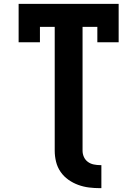

<svg xmlns="http://www.w3.org/2000/svg" viewBox="-20 -755 715 1000"><path d="M501 225Q472 225 443.5 221.5Q415 218 387.5 208Q360 198 336 181Q312 164 295.5 140Q279 116 272 87.5Q265 59 265 30V-615H188V-535H77V-735H598V-535H487V-615H410V30Q410 47 417 62.5Q424 78 437.5 88Q451 98 468 101.5Q485 105 501 105H508V225Z"/></svg>

Font: Iosevka Etoile Heavy
Style: Regular
Weight: 900
Designer: Belleve Invis
Foundry: Belleve Invis
Version: Version 22.1.2; ttfautohint (v1.8.4)